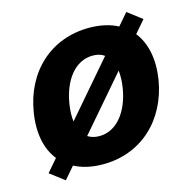

<svg xmlns="http://www.w3.org/2000/svg" viewBox="-93 -670 800 798"><g transform="rotate(-15 307.0 -270.5)"><path d="M94.5 34.8 138.8 -16.7C172.6 1.1 213.8 10.7 262.1 10.7C426.1 10.7 546.5 -101.6 574.6 -268.5C588.4 -354.4 573.5 -426.1 534.1 -476.2L579.5 -529.1L518.1 -576L474.4 -525.2C440.7 -543 399.5 -552.6 351.2 -552.6C186.1 -552.6 65.7 -440.7 38.7 -273.1C24.5 -187.1 39.1 -115.4 78.8 -65.7L32.7 -12.1ZM188.6 -193.2C185.7 -215.6 186.4 -241.1 191.1 -269.2C206.7 -365.4 259.2 -437.1 335.9 -437.1C356.2 -437.1 372.9 -432.2 386 -422.6ZM227.6 -120 424.4 -348.7C427.2 -326.3 426.1 -301.1 421.9 -273.8C405.9 -177.6 353.3 -106.5 277 -106.5C257.1 -106.5 240.8 -111.5 227.6 -120Z"/></g></svg>

Font: Magic Ui Pro
Style: Bold Italic
Weight: 700
Italic angle: -9.39999°
Designer: Stefan Endress, Andreas Faust
Version: Version 1.000;FEAKit 1.0